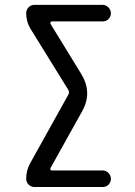

<svg xmlns="http://www.w3.org/2000/svg" viewBox="-20 -750 540 770"><path d="M100.6 -94.7 253.9 -370.1Q259.8 -380.9 253.9 -389.6L101.6 -635.7Q85 -664.1 85 -697.3Q85 -710 94.2 -720.2Q103.5 -730.5 118.2 -730.5H391.6Q405.3 -730.5 415 -720.2Q424.8 -710 424.8 -696.8Q424.8 -683.6 415.5 -673.8Q406.2 -664.1 391.6 -664.1H188.5Q184.6 -664.1 182.6 -660.6Q180.7 -657.2 182.6 -654.3L306.6 -452.1Q350.6 -378.9 310.5 -305.7L182.6 -76.2Q180.7 -73.2 182.1 -69.8Q183.6 -66.4 188.5 -66.4H391.6Q405.3 -66.4 415 -56.2Q424.8 -45.9 424.8 -32.7Q424.8 -19.5 415.5 -9.8Q406.2 0 391.6 0H118.2Q104.5 0 94.7 -9.8Q85 -19.5 85 -33.2Q85 -66.4 100.6 -94.7Z"/></svg>

Font: Rounded-X Mgen+ 1mn regular
Style: Regular
Weight: 400
Designer: [Source Han Sans]
Ryoko NISHIZUKA  (kana & ideographs); Paul D. Hunt (Latin, Greek & Cyrillic); Wenlong ZHANG  (bopomofo
Version: Version 1.059.20150602